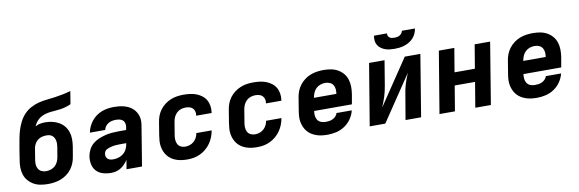

<svg xmlns="http://www.w3.org/2000/svg" viewBox="-53 -1184 4905 1626"><g transform="rotate(-10 2400.0 -371.0)"><path d="M256 8Q224 8 192.5 2.5Q161 -3 134.5 -18Q108 -33 88 -56Q68 -79 58.5 -108Q49 -137 48.5 -169.5Q48 -202 54 -234L67 -317Q68 -324 69.5 -331.5Q71 -339 72 -346Q78 -381 84.5 -416Q91 -451 101.5 -485Q112 -519 129 -552.5Q146 -586 171 -613Q196 -640 229.5 -658Q263 -676 297.5 -685Q332 -694 367.5 -697.5Q403 -701 438.5 -706Q474 -711 509 -718Q544 -725 578 -735L560 -625Q539 -615 516.5 -608.5Q494 -602 472 -598.5Q450 -595 427.5 -593.5Q405 -592 383 -589.5Q361 -587 338.5 -581Q316 -575 295.5 -562.5Q275 -550 260 -531Q245 -512 236 -491Q256 -503 278 -507Q300 -511 322 -511Q353 -511 383.5 -504Q414 -497 440 -482Q466 -467 484.5 -444Q503 -421 512.5 -392Q522 -363 522 -331.5Q522 -300 517 -268L503 -186Q499 -158 488.5 -131Q478 -104 460.5 -80.5Q443 -57 418.5 -39Q394 -21 366.5 -10.5Q339 0 311 4Q283 8 256 8ZM258 -102Q279 -102 299.5 -108.5Q320 -115 336 -129.5Q352 -144 361 -164Q370 -184 373 -204L387 -286Q389 -300 389.5 -314Q390 -328 387.5 -341Q385 -354 379 -365.5Q373 -377 363 -385.5Q353 -394 340 -397Q327 -400 313 -400Q293 -400 273.5 -395Q254 -390 237.5 -377Q221 -364 211.5 -345.5Q202 -327 199 -308L184 -216Q180 -195 181 -174.5Q182 -154 191.5 -137Q201 -120 219 -111Q237 -102 258 -102Z M798 8Q762 8 728.5 -2Q695 -12 672.5 -36Q650 -60 643 -95Q636 -130 642 -165Q647 -193 661 -220Q675 -247 698.5 -266.5Q722 -286 750 -297.5Q778 -309 806.5 -316Q835 -323 863.5 -325.5Q892 -328 920 -328H986L991 -354Q993 -370 989.5 -385.5Q986 -401 974.5 -411Q963 -421 947.5 -424.5Q932 -428 916 -428Q900 -428 883 -425Q866 -422 851 -413Q836 -404 825.5 -390Q815 -376 812 -359H680Q685 -386 696.5 -410.5Q708 -435 725 -456.5Q742 -478 765 -494.5Q788 -511 813 -520.5Q838 -530 864 -534Q890 -538 916 -538Q938 -538 959.5 -536Q981 -534 1002 -528.5Q1023 -523 1041.5 -514Q1060 -505 1075.5 -491.5Q1091 -478 1102 -460.5Q1113 -443 1119 -422.5Q1125 -402 1124.5 -380Q1124 -358 1120 -336L1065 0H932L945 -79Q933 -60 917 -43Q901 -26 881.5 -14Q862 -2 840.5 3Q819 8 798 8ZM837 -102Q860 -102 883 -109Q906 -116 924.5 -131.5Q943 -147 953.5 -169Q964 -191 967 -214L968 -218H920Q910 -218 899.5 -217.5Q889 -217 879 -216.5Q869 -216 859 -214.5Q849 -213 839 -210.5Q829 -208 818.5 -204.5Q808 -201 798.5 -196Q789 -191 783 -182Q777 -173 775 -162Q773 -149 776.5 -136.5Q780 -124 789 -116Q798 -108 811 -105Q824 -102 837 -102Z M1455 8Q1431 8 1407.5 5Q1384 2 1362 -5.5Q1340 -13 1321 -25.5Q1302 -38 1287.5 -55.5Q1273 -73 1264 -94Q1255 -115 1251 -138.5Q1247 -162 1248.5 -186Q1250 -210 1254 -234L1272 -344Q1276 -372 1286 -398.5Q1296 -425 1313.5 -448.5Q1331 -472 1355 -490Q1379 -508 1406 -519Q1433 -530 1460.5 -534Q1488 -538 1515 -538Q1544 -538 1572 -534.5Q1600 -531 1625 -521.5Q1650 -512 1671.5 -496Q1693 -480 1706.5 -457Q1720 -434 1724.5 -406.5Q1729 -379 1725 -351Q1725 -349 1724.5 -347.5Q1724 -346 1724 -344H1592Q1592 -345 1592 -345.5Q1592 -346 1592 -347Q1595 -364 1591 -380Q1587 -396 1576 -407.5Q1565 -419 1548.5 -423.5Q1532 -428 1515 -428Q1495 -428 1474.5 -421.5Q1454 -415 1438.5 -400Q1423 -385 1414 -365.5Q1405 -346 1402 -326L1384 -216Q1380 -196 1381 -175.5Q1382 -155 1390.5 -137.5Q1399 -120 1417 -111Q1435 -102 1455 -102Q1475 -102 1494.5 -108.5Q1514 -115 1529.5 -128.5Q1545 -142 1554.5 -160.5Q1564 -179 1567 -199H1699Q1694 -170 1683.5 -143Q1673 -116 1656 -91.5Q1639 -67 1616 -47.5Q1593 -28 1566 -15Q1539 -2 1511 3Q1483 8 1455 8Z M2055 8Q2031 8 2007.5 5Q1984 2 1962 -5.5Q1940 -13 1921 -25.5Q1902 -38 1887.5 -55.5Q1873 -73 1864 -94Q1855 -115 1851 -138.5Q1847 -162 1848.5 -186Q1850 -210 1854 -234L1872 -344Q1876 -372 1886 -398.5Q1896 -425 1913.5 -448.5Q1931 -472 1955 -490Q1979 -508 2006 -519Q2033 -530 2060.5 -534Q2088 -538 2115 -538Q2144 -538 2172 -534.5Q2200 -531 2225 -521.5Q2250 -512 2271.5 -496Q2293 -480 2306.5 -457Q2320 -434 2324.5 -406.5Q2329 -379 2325 -351Q2325 -349 2324.5 -347.5Q2324 -346 2324 -344H2192Q2192 -345 2192 -345.5Q2192 -346 2192 -347Q2195 -364 2191 -380Q2187 -396 2176 -407.5Q2165 -419 2148.5 -423.5Q2132 -428 2115 -428Q2095 -428 2074.5 -421.5Q2054 -415 2038.5 -400Q2023 -385 2014 -365.5Q2005 -346 2002 -326L1984 -216Q1980 -196 1981 -175.5Q1982 -155 1990.5 -137.5Q1999 -120 2017 -111Q2035 -102 2055 -102Q2075 -102 2094.5 -108.5Q2114 -115 2129.5 -128.5Q2145 -142 2154.5 -160.5Q2164 -179 2167 -199H2299Q2294 -170 2283.5 -143Q2273 -116 2256 -91.5Q2239 -67 2216 -47.5Q2193 -28 2166 -15Q2139 -2 2111 3Q2083 8 2055 8Z M2661 8Q2637 8 2612.5 5Q2588 2 2566 -5.5Q2544 -13 2524.5 -25Q2505 -37 2490 -54.5Q2475 -72 2465.5 -93Q2456 -114 2451.5 -137.5Q2447 -161 2448.5 -185.5Q2450 -210 2454 -234L2472 -344Q2476 -372 2486.5 -399Q2497 -426 2515 -449.5Q2533 -473 2557 -491Q2581 -509 2608.5 -519.5Q2636 -530 2664 -534Q2692 -538 2719 -538Q2751 -538 2782.5 -532.5Q2814 -527 2841 -512Q2868 -497 2887.5 -474Q2907 -451 2916.5 -422Q2926 -393 2926.5 -360.5Q2927 -328 2922 -296L2907 -210H2582Q2579 -190 2581 -169.5Q2583 -149 2593.5 -133Q2604 -117 2622.5 -109.5Q2641 -102 2661 -102Q2677 -102 2692.5 -104Q2708 -106 2723 -113Q2738 -120 2749.5 -132Q2761 -144 2766 -160H2897Q2888 -122 2865 -88.5Q2842 -55 2808.5 -32.5Q2775 -10 2737 -1Q2699 8 2661 8ZM2793 -320Q2796 -340 2794.5 -360Q2793 -380 2783 -396Q2773 -412 2755 -420Q2737 -428 2717 -428Q2696 -428 2675.5 -421.5Q2655 -415 2639 -400.5Q2623 -386 2614 -366.5Q2605 -347 2601 -326L2600 -320Z M3023 0 3111 -530H3244L3209 -318Q3205 -295 3200 -272.5Q3195 -250 3188 -227.5Q3181 -205 3172.5 -183Q3164 -161 3155 -139L3418 -530H3552L3465 0H3331L3367 -212Q3370 -235 3375 -257.5Q3380 -280 3387 -302.5Q3394 -325 3402.5 -347Q3411 -369 3420 -391L3157 0ZM3345 -610Q3324 -610 3303 -612.5Q3282 -615 3263 -622Q3244 -629 3228 -641Q3212 -653 3202 -670Q3192 -687 3190 -708Q3188 -729 3192 -750H3304Q3302 -739 3306 -729Q3310 -719 3318.5 -713Q3327 -707 3338 -705Q3349 -703 3360 -703Q3372 -703 3383 -705Q3394 -707 3404.5 -713Q3415 -719 3422.5 -729Q3430 -739 3432 -750H3544Q3541 -728 3532 -707.5Q3523 -687 3507.5 -670Q3492 -653 3472 -641Q3452 -629 3430.5 -622Q3409 -615 3387.5 -612.5Q3366 -610 3345 -610Z M3623 0 3711 -530H3844L3810 -326H3985L4019 -530H4152L4065 0H3931L3967 -216H3792L3756 0Z M4461 8Q4437 8 4412.5 5Q4388 2 4366 -5.5Q4344 -13 4324.5 -25Q4305 -37 4290 -54.5Q4275 -72 4265.5 -93Q4256 -114 4251.5 -137.5Q4247 -161 4248.5 -185.5Q4250 -210 4254 -234L4272 -344Q4276 -372 4286.5 -399Q4297 -426 4315 -449.5Q4333 -473 4357 -491Q4381 -509 4408.5 -519.5Q4436 -530 4464 -534Q4492 -538 4519 -538Q4551 -538 4582.5 -532.5Q4614 -527 4641 -512Q4668 -497 4687.5 -474Q4707 -451 4716.5 -422Q4726 -393 4726.5 -360.5Q4727 -328 4722 -296L4707 -210H4382Q4379 -190 4381 -169.5Q4383 -149 4393.5 -133Q4404 -117 4422.5 -109.5Q4441 -102 4461 -102Q4477 -102 4492.5 -104Q4508 -106 4523 -113Q4538 -120 4549.5 -132Q4561 -144 4566 -160H4697Q4688 -122 4665 -88.5Q4642 -55 4608.5 -32.5Q4575 -10 4537 -1Q4499 8 4461 8ZM4593 -320Q4596 -340 4594.5 -360Q4593 -380 4583 -396Q4573 -412 4555 -420Q4537 -428 4517 -428Q4496 -428 4475.5 -421.5Q4455 -415 4439 -400.5Q4423 -386 4414 -366.5Q4405 -347 4401 -326L4400 -320Z"/></g></svg>

Font: Iosevka Curly XBdExObl
Style: Regular
Weight: 800
Width: 7
Italic angle: -9°
Monospace: yes
Designer: Belleve Invis
Foundry: Belleve Invis
Version: Version 11.1.0; ttfautohint (v1.8.3)